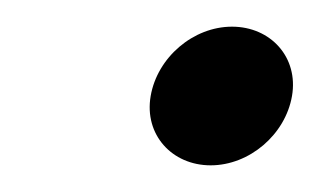

<svg xmlns="http://www.w3.org/2000/svg" viewBox="-20 -419 240 144"><path d="M93 -347C88 -318 109 -295 138 -295C167 -295 194 -318 199 -347C204 -376 183 -399 154 -399C125 -399 98 -376 93 -347Z"/></svg>

Font: Charger Sport
Style: Obl
Weight: 400
Designer: Jasper
Foundry: Cannot Into Space Fonts
Version: Version 1.1